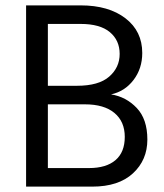

<svg xmlns="http://www.w3.org/2000/svg" viewBox="-20 -694 611 714"><path d="M296 -306H158V-69H311Q375 -69 409.5 -98.5Q444 -128 444 -185Q444 -242 405.5 -274Q367 -306 296 -306ZM280 -605H158V-375H266Q347 -375 386 -409Q425 -443 425 -493.5Q425 -544 388.5 -574.5Q352 -605 280 -605ZM323 0H77V-674H280Q384 -674 446.5 -626Q509 -578 509 -497Q509 -439 476.5 -396.5Q444 -354 393 -343Q449 -334 488.5 -292.5Q528 -251 528 -175Q528 -99 474.5 -49.5Q421 0 323 0Z"/></svg>

Font: Hind Jalandhar
Style: Regular
Weight: 400
Designer: Namrata Goyal
Foundry: Indian Type Foundry
Version: Version 0.702;PS 1.0;hotconv 1.0.81;makeotf.lib2.5.63406